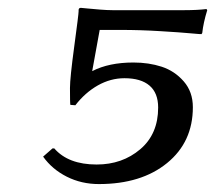

<svg xmlns="http://www.w3.org/2000/svg" viewBox="-20 -459 548 489"><path d="M296.9 -259.8Q261.7 -259.8 229.2 -241.5Q196.8 -223.1 171.9 -190.9L159.2 -191.9Q158.2 -195.8 158.2 -234.9Q158.2 -260.3 169.2 -341.6Q180.2 -422.9 180.2 -430.2V-433.1Q180.2 -439 186 -439Q187.5 -439 201.7 -437.5Q215.8 -436 234.6 -434.6Q253.4 -433.1 266.1 -433.1H450.2Q483.4 -433.1 505.9 -436L507.8 -433.1Q498 -401.4 495.1 -375L493.2 -372.1Q493.2 -371.6 467 -374Q440.9 -376.5 388.9 -379.6Q336.9 -382.8 287.1 -382.8H233.9L214.8 -277.8Q257.3 -299.8 319.8 -299.8Q358.9 -299.8 391.8 -289.1Q424.8 -278.3 448 -251.7Q471.2 -225.1 471.2 -186Q471.2 -97.2 405.5 -43.7Q339.8 9.8 231.9 9.8Q187.5 9.8 150.1 -9Q112.8 -27.8 89.8 -60.1L113.8 -81.1H118.2Q153.8 -40 226.1 -40Q291.5 -40 337.2 -78.9Q382.8 -117.7 382.8 -185.1Q382.8 -222.2 360.8 -241Q338.9 -259.8 296.9 -259.8Z"/></svg>

Font: Linear Smooth
Style: Italic
Weight: 400
Designer: Philipp H. Poll, Flanker
Foundry: Philipp H. Poll, reworked by Flanker
Version: Version 1.061 | FøM Fix